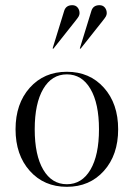

<svg xmlns="http://www.w3.org/2000/svg" viewBox="-20 -711 516 741"><path d="M95 -372.5Q150 -434 238 -434Q326 -434 381 -372.5Q436 -311 436 -212Q436 -113 381 -51.5Q326 10 238 10Q150 10 95 -51.5Q40 -113 40 -212Q40 -311 95 -372.5ZM147 -368Q114 -312 114 -212Q114 -112 147 -56Q180 0 238 0Q296 0 329 -56Q362 -112 362 -212Q362 -312 329 -368Q296 -424 238 -424Q180 -424 147 -368ZM183 -524 228 -670Q235 -691 259 -691Q272 -691 279.5 -682Q287 -673 287 -660Q287 -657 286 -653.5Q285 -650 283.5 -647.5Q282 -645 278.5 -640Q275 -635 272 -631.5Q269 -628 262.5 -619.5Q256 -611 251 -605L186 -523ZM288 -524 333 -670Q340 -691 364 -691Q377 -691 384.5 -682Q392 -673 392 -660Q392 -657 391 -653.5Q390 -650 388.5 -647.5Q387 -645 383.5 -640Q380 -635 377 -631.5Q374 -628 367.5 -619.5Q361 -611 356 -605L291 -523Z"/></svg>

Font: Libre Caslon Display
Style: Regular
Weight: 400
Designer: Pablo Impallari, Rodrigo Fuenzalida
Foundry: Pablo Impallari, Rodrigo Fuenzalida
Version: Version 1.002